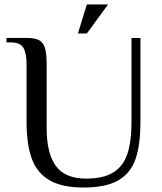

<svg xmlns="http://www.w3.org/2000/svg" viewBox="-20 -830 727 860"><path d="M99 -285V-540Q99 -591 85 -615.5Q71 -640 29 -640H9V-660H99Q136 -660 154.5 -650.5Q173 -641 181 -616Q189 -591 189 -540V-255Q189 -144 230 -87Q271 -30 366 -30Q442 -30 486.5 -57Q531 -84 550 -139Q569 -194 569 -285V-660H609V-285Q609 -181 587 -117.5Q565 -54 509.5 -22Q454 10 354 10Q258 10 202 -22.5Q146 -55 122.5 -119Q99 -183 99 -285ZM369 -810H464L369 -680H329Z"/></svg>

Font: El Messiri
Style: Regular
Weight: 400
Designer: Mohamed Gaber
Foundry: Kief Type Foundry
Version: Version 2.006